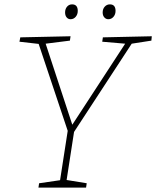

<svg xmlns="http://www.w3.org/2000/svg" viewBox="-20 -859 715 879"><path d="M156 0 159 -20 255 -34 290 -260 157 -658 69 -668 73 -688 303 -693 300 -673 189 -659 311 -288 553 -659 448 -668 451 -688 675 -693 673 -673 583 -659 319 -255 285 -35 377 -20 374 0ZM303 -771Q292 -771 285 -779.5Q278 -788 278 -802Q278 -818 287 -828.5Q296 -839 310 -839Q336 -839 336 -809Q336 -793 326.5 -782Q317 -771 303 -771ZM476 -771Q465 -771 457.5 -779.5Q450 -788 450 -802Q450 -818 459.5 -828.5Q469 -839 483 -839Q509 -839 509 -809Q509 -793 499.5 -782Q490 -771 476 -771Z"/></svg>

Font: Bitter ExtraLight
Style: Italic
Weight: 200
Italic angle: -9°
Designer: Sol Matas, and Bitter project Authors
Foundry: Sol Matas
Version: Version 2.001